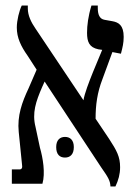

<svg xmlns="http://www.w3.org/2000/svg" viewBox="-20 -667 488 697"><path d="M23 0H134C145 -38 136 -93 125 -131L109 -206C96 -257 110 -298 133 -351L142 -371L347 -60C372 -24 380 -12 381 10H399C410 -13 416 -35 416 -60C416 -98 404 -120 376 -163L327 -236C327 -286 333 -331 352 -380L388 -478L419 -472C425 -495 429 -511 429 -533C429 -576 410 -586 388 -590L360 -595C341 -598 335 -615 335 -638V-647H312C300 -608 296 -574 296 -548C296 -515 304 -495 337 -488L351 -486L317 -404C303 -369 287 -328 283 -303L109 -563C93 -586 81 -611 81 -636V-647H59C50 -629 41 -593 41 -567C41 -530 56 -499 80 -465L113 -414L84 -347C60 -296 42 -247 48 -188L60 -69C62 -58 59 -52 51 -52H23ZM184 -133C184 -106 197 -95 216 -95C235 -95 248 -107 248 -133C248 -158 235 -170 216 -170C197 -170 184 -158 184 -133Z"/></svg>

Font: Noto Serif Hebrew ExtraCondensed SemiBold
Style: Regular
Weight: 600
Width: 2
Designer: Monotype Design Team
Foundry: Monotype Imaging Inc.
Version: Version 2.004